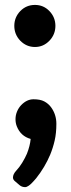

<svg xmlns="http://www.w3.org/2000/svg" viewBox="-20 -562 290 780"><path d="M38.1 -457Q38.1 -491.7 62.5 -517.1Q86.9 -542 122.1 -542Q156.7 -542 180.7 -517.1Q205.1 -491.7 205.1 -457Q205.1 -421.9 180.7 -396.5Q156.2 -371.1 122.1 -371.1Q87.4 -371.1 62.5 -396.5Q38.1 -421.9 38.1 -457ZM48.3 -48.8Q43 -62 43 -77.9Q43 -93.8 49.1 -108.6Q55.2 -123.5 65.9 -134.8Q88.9 -158.7 116.2 -158.7Q143.6 -158.7 159.7 -150.1Q175.8 -141.6 187 -127Q209 -97.2 209 -59.1Q209 -21 202.1 8.8Q195.3 38.6 184.1 65.9Q162.6 117.2 127 162.1L116.7 173.8Q95.2 198.2 82 198.2Q68.8 198.2 59.1 189.9L41.5 174.8Q32.7 168 32.7 159.2Q32.7 145.5 46.1 131.1Q59.6 116.7 70.8 98.1Q82 79.6 89.4 62.5Q102.1 30.3 104.5 2.4Q64 -8.8 48.3 -48.8Z"/></svg>

Font: Capriola
Style: Regular
Weight: 400
Designer: Viktoriya Grabowska
Foundry: Viktoriya Grabowska
Version: Version 1.007